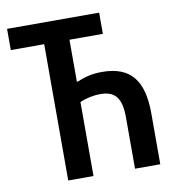

<svg xmlns="http://www.w3.org/2000/svg" viewBox="-79 -768 758 838"><g transform="rotate(-10 300.0 -349.0)"><path d="M156 0H268V-328C292 -339 327 -347 359 -347C424 -347 452 -314 452 -227V0H564V-225C564 -370 511 -441 383 -441C343 -441 310 -434 273 -418H268V-604H416V-698H8V-604H156Z"/></g></svg>

Font: IBM Mono Medium
Style: Regular
Weight: 500
Monospace: yes
Designer: Mike Abbink, Paul van der Laan, Pieter van Rosmalen
Foundry: Bold Monday
Version: Version 2.3